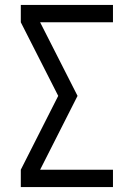

<svg xmlns="http://www.w3.org/2000/svg" viewBox="-20 -755 540 775"><path d="M64 0V-70L215 -368L64 -665V-735H436V-665H142L293 -368L142 -70H436V0Z"/></svg>

Font: Iosevka NFM
Style: Regular
Weight: 400
Monospace: yes
Designer: Belleve Invis
Foundry: Belleve Invis
Version: Version 29.0.4; ttfautohint (v1.8.4);Nerd Fonts 3.3.0